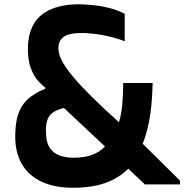

<svg xmlns="http://www.w3.org/2000/svg" viewBox="-20 -871 897 907"><path d="M328 -126Q380 -126 415.5 -139.5Q451 -153 476 -179L282 -361Q228 -348 210.5 -319Q193 -290 198 -228Q201 -193 216.5 -170.5Q232 -148 260 -137Q288 -126 328 -126ZM830 0H664L586 -74Q558 -46 520.5 -25.5Q483 -5 434.5 5.5Q386 16 324 16Q240 16 179 -11.5Q118 -39 85 -93Q52 -147 52 -226Q52 -287 65 -329Q78 -371 109 -400.5Q140 -430 194 -452V-457Q181 -466 160.5 -488Q140 -510 125 -550.5Q110 -591 112 -653Q114 -705 132.5 -744.5Q151 -784 187.5 -809Q224 -834 278.5 -844.5Q333 -855 406 -848Q453 -844 493.5 -834Q534 -824 569 -806V-676Q542 -687 513 -694.5Q484 -702 454.5 -707Q425 -712 396 -714Q350 -717 319.5 -711.5Q289 -706 273.5 -691Q258 -676 256 -649Q255 -634 260 -615Q265 -596 281 -569Q297 -542 328.5 -504.5Q360 -467 412.5 -415Q465 -363 542 -293Q554 -334 558 -382Q562 -430 562 -479H701Q700 -440 697.5 -402Q695 -364 689.5 -328Q684 -292 675.5 -258Q667 -224 654 -192L830 -18Z"/></svg>

Font: Matangi Black
Style: Regular
Weight: 900
Designer: Prashant Pant
Foundry: The Graphic Ant
Version: Version 3.002